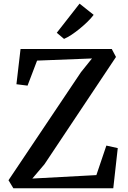

<svg xmlns="http://www.w3.org/2000/svg" viewBox="-20 -1008 686 1028"><path d="M51.5 0 25.5 -43 413.5 -621.5 472.5 -695 178.5 -683.5 127.5 -549.5 68 -557 90 -745.5H578.5L601 -703L218 -128.5L153 -52L496 -70.5L549.5 -228.5L610.5 -215L586.5 0ZM322.5 -800 284 -832.5 406 -988.5 481.5 -928.5Q468 -910.5 448.5 -891.5Q429 -872.5 407 -854.5Q385 -836.5 363.5 -822.2Q342 -808 323.5 -800Z"/></svg>

Font: Merriweather 28pt Medium
Style: Regular
Weight: 500
Version: Version 2.100